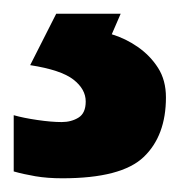

<svg xmlns="http://www.w3.org/2000/svg" viewBox="-38 -20 263 280"><path d="M204 122Q204 178 171.5 209Q139 240 53 240Q31 240 13.5 237Q-4 234 -18 230V148Q-4 152 16.5 155Q37 158 52 158Q66 158 76.5 151.5Q87 145 87 128Q87 110 69 96Q51 82 6 75L44 0H138L125 30Q145 36 163 48.5Q181 61 192.5 79Q204 97 204 122Z"/></svg>

Font: Noto Sans Sinhala
Style: Regular
Weight: 400
Designer: Jelle Bosma - Monotype Design Team
Foundry: Monotype Imaging Inc.
Version: Version 2.006